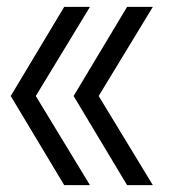

<svg xmlns="http://www.w3.org/2000/svg" viewBox="-20 -540 500 560"><path d="M167.3 0 11.3 -260 167.3 -520H242.4L84.4 -260L242.4 0ZM350.7 0 194.7 -260 350.7 -520H425.8L267.8 -260L425.8 0Z"/></svg>

Font: M PLUS 2 Thin
Style: Regular
Weight: 100
Designer: Coji Morishita
Foundry: UNDERFOREST DESIGN
Version: Version 1.001